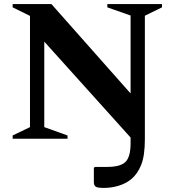

<svg xmlns="http://www.w3.org/2000/svg" viewBox="-20 -680 856 941"><path d="M42 0V-16L127 -57V-602L42 -644V-660H232L620 -222V-604L506 -644V-660H774V-644L690 -603V2Q690 83 672 128Q654 173 623 198Q598 219 562.5 230Q527 241 489 241Q457 241 448.5 234.5Q440 228 440 212V143L445 138H506Q570 138 595 113.5Q620 89 620 22V-6L197 -476V-57L311 -16V0Z"/></svg>

Font: Spectral SC
Style: Bold
Weight: 700
Designer: Jean-Baptiste Levee
Foundry: Production Type
Version: Version 2.001